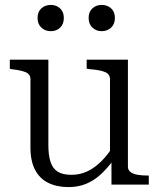

<svg xmlns="http://www.w3.org/2000/svg" viewBox="-20 -752 646 782"><path d="M177 -509V-161Q177 -119 186 -92Q195 -65 215.5 -52.5Q236 -40 271 -40Q306 -40 335.5 -54Q365 -68 391.5 -94Q418 -120 442 -158L444 -103Q417 -66 389.5 -41Q362 -16 330 -3Q298 10 259 10Q212 10 177 -7Q142 -24 123 -60Q104 -96 104 -151V-429Q104 -450 84.5 -458Q65 -466 28 -470L20 -472V-509ZM501 -509V-73Q501 -59 512 -51Q523 -43 541 -40Q559 -37 583 -37H586V0H434V-108L428 -116V-429Q428 -450 408 -458.5Q388 -467 348 -470L333 -472V-509ZM240 -679Q240 -654 225 -639.5Q210 -625 187 -625Q164 -625 148.5 -639.5Q133 -654 133 -679Q133 -704 148.5 -718Q164 -732 187 -732Q209 -732 224.5 -718Q240 -704 240 -679ZM448 -679Q448 -654 432.5 -639.5Q417 -625 394 -625Q372 -625 356.5 -639.5Q341 -654 341 -679Q341 -704 356.5 -718Q372 -732 394 -732Q417 -732 432.5 -718Q448 -704 448 -679Z"/></svg>

Font: Roboto Serif 36pt Light
Style: Regular
Weight: 300
Designer: Greg Gazdowicz
Foundry: Commercial Type
Version: Version 1.008